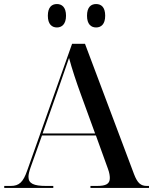

<svg xmlns="http://www.w3.org/2000/svg" viewBox="-20 -931 758 951"><path d="M456 -795C481 -795 501 -811 501 -853C501 -896 481 -911 456 -911C431 -911 411 -896 411 -853C411 -811 431 -795 456 -795ZM262 -795C286 -795 307 -811 307 -853C307 -896 286 -911 262 -911C237 -911 217 -896 217 -853C217 -811 237 -795 262 -795ZM1 0H244V-10H208C147 -10 121 -22 121 -55C121 -68 125 -83 132 -103L188 -260H455L515 -94C522 -75 524 -60 524 -49C524 -20 505 -10 460 -10H428V0H718V-10H708C677 -10 661 -24 644 -68L401 -714H337L115 -87C95 -29 75 -10 33 -10H1ZM191 -270 264 -477C287 -542 303 -588 322 -644C336 -591 358 -525 381 -462L451 -270Z"/></svg>

Font: Noto Serif Display Medium
Style: Regular
Weight: 500
Designer: Monotype Design Team
Foundry: Monotype Imaging Inc.
Version: Version 2.009